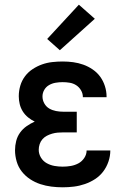

<svg xmlns="http://www.w3.org/2000/svg" viewBox="-20 -790 540 818"><path d="M247 8Q223 8 199 5Q175 2 152 -5.5Q129 -13 108.5 -26.5Q88 -40 73 -59Q58 -78 51 -102Q44 -126 44 -150Q44 -170 49 -189.5Q54 -209 65.5 -225Q77 -241 93.5 -252.5Q110 -264 128 -272Q113 -279 99.5 -290Q86 -301 77 -315.5Q68 -330 64 -346.5Q60 -363 60 -380Q60 -403 66.5 -425Q73 -447 86.5 -465Q100 -483 119 -495.5Q138 -508 159 -515.5Q180 -523 202.5 -525.5Q225 -528 247 -528Q270 -528 292 -525Q314 -522 335 -514.5Q356 -507 375 -494Q394 -481 407 -463Q420 -445 427 -423Q434 -401 434 -379Q434 -378 434 -377.5Q434 -377 434 -376H333Q333 -376 333 -376.5Q333 -377 333 -377Q333 -392 325 -405.5Q317 -419 304.5 -427Q292 -435 277 -437.5Q262 -440 247 -440Q232 -440 217 -437.5Q202 -435 189 -427.5Q176 -420 168.5 -407Q161 -394 161 -379Q161 -363 169 -349Q177 -335 190 -327.5Q203 -320 218.5 -317Q234 -314 250 -314H307V-226H250Q238 -226 226 -225Q214 -224 202 -220.5Q190 -217 179.5 -211.5Q169 -206 161 -197Q153 -188 149 -176Q145 -164 145 -152Q145 -134 154.5 -118.5Q164 -103 179.5 -94.5Q195 -86 212.5 -83Q230 -80 247 -80Q265 -80 282 -83Q299 -86 314 -94Q329 -102 339 -117Q349 -132 349 -149Q349 -149 349 -149Q349 -149 349 -149H450Q450 -149 450 -149Q450 -149 450 -149Q450 -125 442 -101.5Q434 -78 419.5 -59Q405 -40 385 -27Q365 -14 342 -6Q319 2 295 5Q271 8 247 8ZM235 -576 181 -624 316 -770 384 -710Z"/></svg>

Font: Zed Mono Semibold
Style: Regular
Weight: 600
Monospace: yes
Designer: Belleve Invis
Foundry: Belleve Invis
Version: Version 1.0.0; ttfautohint (v1.8.4)